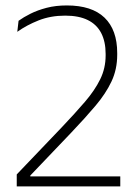

<svg xmlns="http://www.w3.org/2000/svg" viewBox="-20 -668 496 688"><path d="M411 0H40V-43L201.5 -212Q249 -262 284.2 -303Q319.5 -344 339 -383.8Q358.5 -423.5 358.5 -469V-475Q358.5 -519 342.5 -549.8Q326.5 -580.5 294.5 -596.2Q262.5 -612 213.5 -612Q161.5 -612 118.5 -595Q75.5 -578 42 -554L46.5 -593.5Q64.5 -606.5 89.5 -619Q114.5 -631.5 147 -640Q179.5 -648.5 219.5 -648.5Q309 -648.5 354.5 -604.8Q400 -561 400 -478V-471.5Q400 -419.5 379.5 -376Q359 -332.5 322.2 -289Q285.5 -245.5 235.5 -193L88.5 -39V-25L71.5 -36H411Z"/></svg>

Font: Anek Malayalam Medium ExtraLight
Style: Regular
Weight: 250
Version: Version 1.003